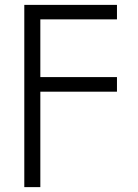

<svg xmlns="http://www.w3.org/2000/svg" viewBox="-20 -559 561 783"><path d="M79.1 204.1V-539.1H457V-480H144.5V-244.6H457V-185.1H144.5V204.1Z"/></svg>

Font: Inter 18pt Light
Style: Regular
Weight: 300
Designer: Rasmus Andersson
Foundry: rsms
Version: Version 4.001;git-66647c0bb